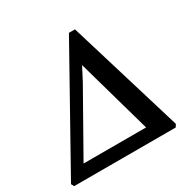

<svg xmlns="http://www.w3.org/2000/svg" viewBox="-184 -902 1046 1058"><g transform="rotate(-30 339.0 -373.0)"><path d="M-8.5 0 -18 -18 389 -746H427.5L648.5 -17.5L638 0ZM363 -556 319.5 -472.5 76.5 -42.5 46.5 -82H539.5L508 -41.5L385.5 -475.5Z"/></g></svg>

Font: Merriweather 28pt SemiBold
Style: Italic
Weight: 600
Italic angle: -7.8°
Version: Version 2.101